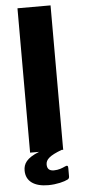

<svg xmlns="http://www.w3.org/2000/svg" viewBox="-61 -775 433 983"><g transform="rotate(-5 155.5 -284.0)"><path d="M240 86C225 93 206 101 182 101C158 101 147 90 147 68C147 43 166 24 230 0H238V-3C239 -3 240 -4 241 -4H238V-742H68V0H114C48 26 32 55 32 89C32 145 76 174 146 174C190 174 230 163 247 154C253 151 256 146 256 139V95C256 84 252 80 240 86Z"/></g></svg>

Font: 18Franklin
Style: Bold
Weight: 700
Designer: Pablo Impallari, Rodrigo Fuenzalida (Modified by Dan O. Williams)
Version: Version 0.025;PS 000.025;hotconv 1.0.88;makeotf.lib2.5.64775